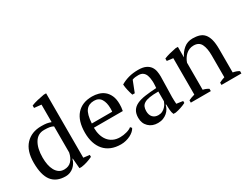

<svg xmlns="http://www.w3.org/2000/svg" viewBox="-74 -1267 2305 1795"><g transform="rotate(-30 1078.5 -370.0)"><path d="M258 -50Q307 -50 336 -81Q365 -112 376 -165V-447Q359 -457 336 -461Q313 -465 277 -465Q209 -465 173 -405.5Q137 -346 137 -247Q137 -206 144 -170.5Q151 -135 166 -108Q181 -81 203.5 -65.5Q226 -50 258 -50ZM373 -99Q368 -77 356 -57Q344 -37 326.5 -21.5Q309 -6 286.5 3Q264 12 238 12Q139 12 90 -51Q41 -114 41 -247Q41 -375 103.5 -442Q166 -509 272 -509Q309 -509 330 -505.5Q351 -502 376 -493V-682L300 -690V-716Q329 -728 367.5 -737Q406 -746 441 -752H466V-57L532 -49V-28Q503 -14 472 -4Q441 6 411 10H386L377 -99Z M818 -468Q761 -468 731 -429.5Q701 -391 695 -294H915Q916 -303 916.5 -311.5Q917 -320 917 -328Q917 -392 893 -430Q869 -468 818 -468ZM1001 -70Q993 -53 976 -38Q959 -23 937 -12Q915 -1 889 5.5Q863 12 836 12Q777 12 732 -6.5Q687 -25 657 -59.5Q627 -94 611.5 -142Q596 -190 596 -250Q596 -378 655 -445Q714 -512 822 -512Q857 -512 891 -502.5Q925 -493 951.5 -471Q978 -449 994.5 -412.5Q1011 -376 1011 -322Q1011 -305 1009.5 -287.5Q1008 -270 1004 -250H692Q692 -208 702.5 -171.5Q713 -135 734 -108Q755 -81 787 -65.5Q819 -50 862 -50Q897 -50 933 -60Q969 -70 987 -86Z M1275 -50Q1300 -50 1319 -60Q1338 -70 1351 -84Q1364 -98 1372 -112.5Q1380 -127 1383 -137V-242Q1325 -242 1288 -236Q1251 -230 1230 -217Q1209 -204 1201 -184.5Q1193 -165 1193 -140Q1193 -97 1215 -73.5Q1237 -50 1275 -50ZM1468 -131Q1468 -109 1469 -93Q1470 -77 1471 -59L1540 -49V-28Q1515 -15 1484.5 -5Q1454 5 1426 10H1401Q1391 -13 1389 -40.5Q1387 -68 1386 -101H1381Q1377 -81 1365.5 -60.5Q1354 -40 1335.5 -24Q1317 -8 1292 2Q1267 12 1235 12Q1174 12 1135.5 -25Q1097 -62 1097 -122Q1097 -168 1115.5 -197.5Q1134 -227 1170 -244Q1206 -261 1259 -268.5Q1312 -276 1382 -280Q1385 -311 1385 -338Q1384 -348 1384 -358Q1382 -392 1373 -416.5Q1364 -441 1345.5 -454.5Q1327 -468 1297 -468Q1283 -468 1265.5 -466.5Q1248 -465 1231 -458L1184 -338H1158Q1148 -368 1140.5 -400Q1133 -432 1131 -463Q1169 -486 1215.5 -499Q1262 -512 1319 -512Q1370 -512 1400.5 -497.5Q1431 -483 1447 -460Q1463 -437 1468 -409Q1473 -381 1473 -353Q1473 -293 1470.5 -237.5Q1468 -182 1468 -131Z M2140 0H1925V-25Q1952 -39 1984 -49V-286Q1984 -362 1962 -406Q1940 -450 1882 -450Q1857 -450 1835.5 -441Q1814 -432 1797.5 -416.5Q1781 -401 1769 -381.5Q1757 -362 1750 -341V-49Q1781 -43 1810 -25V0H1594V-25Q1619 -38 1660 -49V-442L1594 -450V-476Q1620 -487 1654 -496Q1688 -505 1725 -512H1750V-400H1751Q1772 -446 1811.5 -479Q1851 -512 1907 -512Q1947 -512 1978.5 -502.5Q2010 -493 2031 -469Q2052 -445 2063 -404.5Q2074 -364 2074 -302V-49Q2114 -42 2140 -25Z"/></g></svg>

Font: PTSerif
Style: Regular
Weight: 400
Designer: A.Korolkova, O.Umpeleva, V.Yefimov
Foundry: ParaType Ltd
Version: Version 1.000W OFL; ttfautohint (v1.2) -l 8 -r 50 -G 200 -x 